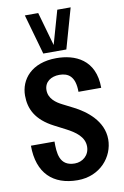

<svg xmlns="http://www.w3.org/2000/svg" viewBox="-107 -1060 731 1131"><g transform="rotate(-10 258.5 -495.0)"><path d="M264 10C399 10 482 -92 482 -196C482 -307 386 -378 315 -414L252 -446C216 -464 174 -493 174 -544C174 -594 215 -620 264 -620C316 -620 358 -596 358 -502H494C494 -672 374 -720 264 -720C114 -720 44 -630 44 -534C44 -455 77 -385 182 -331L246 -298C302 -269 352 -234 352 -176C352 -123 310 -90 264 -90C170 -90 168 -172 168 -238H27C27 -73 117 10 264 10ZM193 -760H331L399 -1000H319L262 -799L205 -1000H125Z"/></g></svg>

Font: Tanklager Original
Style: Regular
Weight: 400
Designer: Ariel Martín Pérez
Foundry: Tunera Type Foundry
Version: Version 1.000;Glyphs 3.3 (3310)